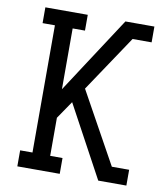

<svg xmlns="http://www.w3.org/2000/svg" viewBox="-82 -805 765 874"><g transform="rotate(10 300.0 -367.5)"><path d="M57 0V-74H114V-662H57V-735H253V-662H196V-381L427 -735H561V-662H473L299 -402L481 -73H561V0H431L252 -331L196 -249V-73H253V0Z"/></g></svg>

Font: Iosevka HT Extended
Style: Regular
Weight: 400
Width: 7
Monospace: yes
Designer: Belleve Invis
Foundry: Belleve Invis
Version: Version 32.3.0; ttfautohint (v1.8.4)